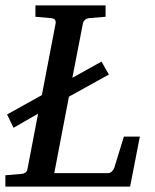

<svg xmlns="http://www.w3.org/2000/svg" viewBox="-35 -691 573 711"><path d="M446.8 0H-15.1V-42L43 -46.9Q64 -48.3 66.9 -65.9L106 -270L15.1 -217.8L-8.8 -267.1L120.1 -338.9L170.9 -604Q172.4 -612.3 168.5 -617.7Q164.6 -623 151.9 -624L96.2 -628.9V-670.9H356V-628.9L296.9 -624Q285.6 -623 279.5 -617.2Q273.4 -611.3 272 -604L232.9 -402.8L340.8 -462.9L368.2 -415L220.2 -333L166 -49.8H362.8Q372.6 -49.8 378.7 -55.4Q384.8 -61 388.2 -69.8L423.8 -185.1H482.9Z"/></svg>

Font: Charis SIL
Style: Italic
Weight: 400
Italic angle: -11°
Foundry: SIL International
Version: Version 4.112